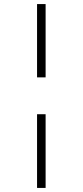

<svg xmlns="http://www.w3.org/2000/svg" viewBox="-20 -823 406 943"><path d="M204 -803V-443H162V-803ZM204 -262V100H162V-262Z"/></svg>

Font: Fira Sans Condensed ExtraLight
Style: Regular
Weight: 275
Width: 3
Designer: Carrois Corporate & Edenspiekermann AG
Foundry: Carrois Corporate GbR & Edenspiekermann AG
Version: Version 4.203